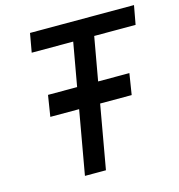

<svg xmlns="http://www.w3.org/2000/svg" viewBox="-107 -819 851 914"><g transform="rotate(-15 318.0 -362.5)"><path d="M255 -314H113L129.5 -418H273L311 -632H106.5L123 -725H635.5L618.5 -632H414.5L376.5 -418H530.5L514 -314H358.5L303 0H199.5Z"/></g></svg>

Font: JuliaMono Medium
Style: Italic
Weight: 500
Italic angle: -9°
Monospace: yes
Designer: cormullion
Foundry: corm
Version: Version 0.054; ttfautohint (v1.8.4)